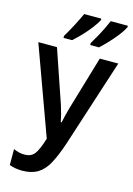

<svg xmlns="http://www.w3.org/2000/svg" viewBox="-139 -1003 748 1083"><g transform="rotate(15 235.5 -462.0)"><path d="M471 -714 306 -204Q281 -129 255.5 -81.5Q230 -34 193.5 -12Q157 10 103 10Q62 10 28 -3V-96Q59 -81 93 -81Q130 -81 150 -106Q170 -131 191 -200L4 -714H113L219 -404Q225 -384 231.5 -361Q238 -338 243 -311H248Q253 -335 258.5 -357Q264 -379 270 -400L363 -714ZM468 -934V-925Q458 -904 436 -875.5Q414 -847 388 -819.5Q362 -792 342 -774H291V-786Q305 -809 320.5 -837Q336 -865 348.5 -891Q361 -917 368 -934ZM313 -934V-925Q302 -904 281 -876.5Q260 -849 234 -821.5Q208 -794 185 -774H135V-786Q157 -822 179 -864.5Q201 -907 213 -934Z"/></g></svg>

Font: Avrile Sans Condensed Medium
Style: Regular
Weight: 500
Width: 3
Designer: Monotype Design Team
Foundry: Monotype Imaging Inc.
Version: Version 2.001;September 10, 2019;FontCreator 11.5.0.2425 64-